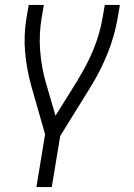

<svg xmlns="http://www.w3.org/2000/svg" viewBox="-20 -540 540 775"><path d="M127 215 162 2 106 -194Q88 -259 81.5 -328Q75 -397 87 -468L96 -520H157L148 -468Q137 -401 142 -336Q147 -271 164 -210L204 -73L294 -217V-218Q331 -277 357 -340Q383 -403 394 -468L403 -520H464L455 -468Q443 -396 414.5 -325Q386 -254 345 -188L223 9L189 215Z"/></svg>

Font: Iosevka Term Curly Lt Obl
Style: Regular
Weight: 300
Italic angle: -9°
Designer: Belleve Invis
Foundry: Belleve Invis
Version: Version 32.3.0